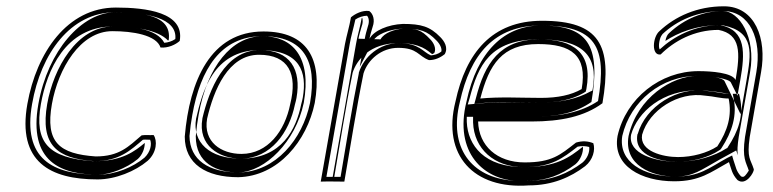

<svg xmlns="http://www.w3.org/2000/svg" viewBox="-20 -565 2457 610"><path d="M67 -235C34 -50 140 5 290 5C347 5 410 -21 449 -54C479 -81 480 -119 468 -136C453 -135 444 -137 430 -135C388 -99 359 -68 284 -68C169 -76 123 -112 145 -235C165 -347 235 -466 337 -466C401 -466 477 -454 490 -414C514 -412 538 -423 551 -435C567 -526 444 -541 348 -541C194 -541 96 -398 67 -235ZM82 -235C110 -395 204 -526 346 -526C444 -526 544 -508 537 -441C527 -434 514 -430 502 -429C478 -474 400 -481 340 -481C224 -481 150 -348 130 -235C107 -104 161 -61 280 -53H281C359 -53 395 -88 434 -121C442 -122 447 -121 457 -121C463 -107 458 -82 439 -64C403 -34 346 -10 293 -10C147 -10 51 -60 82 -235ZM102 -235C69 -50 175 -10 293 -10C326 -10 381 -29 418 -60C433 -74 440 -94 440 -111C409 -85 368 -53 281 -53H278H275C134 -63 88 -112 110 -235C129 -340 187 -481 340 -481C402 -481 482 -471 514 -436L516 -438C527 -517 431 -526 346 -526C240 -526 132 -404 102 -235Z M567 -131C567 -44 635 -2 737 -2C864 -5 955 -117 980 -238C1005 -379 955 -465 817 -465C649 -465 582 -308 567 -131ZM591 -200C617 -345 681 -450 814 -450C943 -450 989 -373 965 -238C941 -122 856 -20 740 -17C642 -17 583 -57 582 -133C584 -157 587 -178 591 -200ZM603 -188C622 -270 656 -406 806 -406C934 -406 956 -336 942 -255C941 -248 939 -242 937 -234C921 -155 876 -61 745 -61C646 -61 590 -113 603 -188ZM611 -200C607 -178 604 -156 602 -132C602 -47 667 -17 739 -17C822 -20 919 -114 945 -238C971 -383 910 -450 814 -450C716 -450 638 -353 611 -200ZM623 -188C608 -103 676 -61 745 -61C841 -61 899 -145 917 -233C919 -241 921 -247 922 -254C938 -344 902 -406 806 -406C693 -406 644 -278 623 -189ZM638 -188C659 -279 705 -391 803 -391C897 -391 926 -330 902 -234C885 -149 831 -76 747 -76C683 -76 625 -114 638 -188Z M999 12C1025 11 1048 12 1074 12C1094 -103 1112 -220 1135 -332C1149 -376 1192 -413 1245 -413C1307 -413 1308 -387 1343 -374C1361 -374 1378 -381 1393 -393C1405 -414 1391 -435 1379 -447C1346 -481 1318 -489 1260 -489C1213 -487 1168 -468 1154 -442C1156 -454 1160 -467 1164 -480C1172 -502 1165 -522 1153 -530C1131 -533 1108 -521 1095 -510C1090 -480 1081 -452 1076 -425ZM1017 -3 1091 -425C1095 -449 1103 -475 1109 -503C1119 -510 1134 -515 1146 -515C1152 -509 1154 -496 1149 -482C1145 -468 1141 -455 1139 -442L1123 -353L1167 -437C1175 -453 1213 -472 1258 -474C1315 -474 1336 -468 1367 -436C1378 -425 1385 -410 1382 -401C1372 -393 1360 -390 1349 -389C1323 -400 1312 -428 1247 -428C1186 -428 1136 -385 1120 -334V-333V-332C1098 -224 1081 -113 1062 -3ZM1037 -3H1042C1061 -112 1078 -225 1100 -332V-333C1113 -375 1155 -428 1247 -428C1318 -428 1339 -403 1353 -393C1355 -394 1358 -395 1360 -397C1367 -412 1357 -430 1347 -440C1317 -472 1303 -474 1260 -474C1234 -472 1200 -461 1189 -440L1119 -442C1121 -454 1125 -467 1129 -481C1133 -491 1133 -500 1131 -508C1130 -508 1130 -508 1129 -507C1124 -478 1115 -450 1111 -425Z M1427 -242C1384 -72 1485 37 1660 24C1735 24 1793 -2 1839 -37C1864 -57 1872 -89 1865 -110C1848 -117 1830 -118 1810 -112C1760 -73 1734 -49 1647 -49C1559 -49 1501 -102 1499 -179H1668C1763 -179 1837 -195 1894 -237C1926 -421 1885 -499 1702 -499C1543 -499 1460 -397 1427 -242ZM1441 -241C1474 -392 1550 -484 1699 -484C1872 -484 1910 -417 1880 -244C1828 -209 1760 -194 1670 -194H1483V-176C1486 -92 1550 -34 1644 -34C1733 -34 1767 -62 1815 -99C1829 -102 1841 -101 1852 -98C1854 -82 1846 -61 1830 -48C1786 -15 1733 9 1662 9H1661C1643 10 1626 10 1610 9C1476 -1 1405 -97 1441 -241ZM1462 -242C1422 -81 1516 9 1631 10C1639 10 1647 10 1656 9H1659H1662C1715 9 1763 -9 1808 -43C1824 -56 1834 -81 1832 -99C1789 -65 1748 -34 1644 -34C1520 -34 1466 -102 1463 -178V-194H1670C1752 -194 1808 -206 1859 -241C1891 -426 1843 -484 1699 -484C1583 -484 1496 -402 1462 -242ZM1466 -233 1472 -253C1499 -356 1536 -440 1693 -440C1829 -440 1882 -390 1863 -282L1862 -277L1855 -274C1815 -251 1759 -239 1696 -239C1630 -239 1564 -242 1512 -237ZM1487 -235 1505 -237C1564 -243 1632 -239 1696 -239C1751 -239 1796 -248 1833 -269L1841 -274L1843 -282C1864 -399 1801 -440 1693 -440C1568 -440 1520 -363 1492 -253ZM1506 -252C1534 -360 1575 -425 1690 -425C1794 -425 1847 -390 1828 -282C1795 -263 1752 -254 1699 -254C1636 -254 1567 -258 1506 -252Z M1942 -133C1925 -37 2019 11 2122 11C2204 11 2238 -18 2296 -50C2304 -27 2305 -13 2323 7C2350 27 2376 -18 2375 -27C2365 -60 2352 -61 2362 -130L2398 -336C2417 -442 2379 -545 2280 -545C2195 -545 2125 -513 2075 -466C2053 -447 2049 -387 2079 -392C2121 -434 2185 -470 2263 -470C2334 -456 2332 -397 2317 -311C2306 -334 2240 -339 2199 -339C2078 -339 1969 -253 1942 -133ZM1957 -133C1983 -245 2083 -324 2196 -324C2239 -324 2296 -315 2302 -303L2323 -261L2332 -311C2347 -396 2351 -469 2269 -485H2267H2266C2187 -485 2120 -449 2076 -408C2070 -417 2076 -448 2084 -455V-456C2131 -500 2196 -530 2277 -530C2363 -530 2401 -439 2383 -336L2347 -130C2337 -61 2351 -49 2359 -23C2357 -20 2356 -18 2353 -14C2345 -3 2341 -1 2334 -5C2318 -23 2319 -32 2310 -57L2306 -71L2290 -63C2230 -30 2203 -4 2125 -4C2024 -4 1944 -51 1957 -133ZM1977 -133C1961 -40 2051 -4 2125 -4C2183 -4 2205 -24 2268 -59L2319 -87L2324 -72C2322 -85 2323 -103 2327 -130L2363 -336C2383 -448 2327 -530 2277 -530C2216 -530 2155 -506 2106 -460C2101 -456 2096 -447 2094 -435C2134 -461 2192 -485 2266 -485H2273L2279 -484C2379 -464 2366 -393 2352 -311L2333 -202L2282 -307C2277 -318 2237 -324 2196 -324C2115 -324 2005 -255 1977 -133ZM1985 -137C2005 -208 2085 -281 2203 -278C2213 -278 2223 -277 2233 -276C2267 -273 2288 -267 2298 -267H2328L2331 -254C2343 -198 2326 -148 2292 -97L2291 -95L2287 -93C2250 -69 2193 -51 2131 -51C2064 -51 1974 -76 1985 -137ZM2005 -137C1993 -67 2086 -51 2131 -51C2180 -51 2230 -64 2266 -88L2269 -90L2272 -94C2306 -146 2323 -199 2310 -257L2308 -267H2298C2276 -267 2254 -274 2226 -276C2133 -291 2031 -227 2006 -139L2005 -138ZM2020 -137C2042 -215 2135 -275 2221 -261C2248 -259 2270 -252 2295 -252C2306 -198 2292 -150 2259 -100C2227 -79 2180 -66 2134 -66C2087 -66 2011 -84 2020 -137ZM2337 -32C2338 -29 2339 -28 2340 -24C2339 -28 2338 -29 2337 -32Z"/></svg>

Font: Snowfall
Style: EcoObl
Weight: 400
Designer: Jasper
Foundry: Cannot Into Space Fonts
Version: Version 0.9